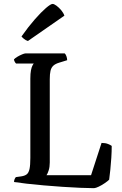

<svg xmlns="http://www.w3.org/2000/svg" viewBox="-20 -983 638 1003"><path d="M471.2 0Q442.2 0 399.5 -1.9Q356.8 -3.8 307 -7Q257.3 -10.3 208.5 -14.6Q159.7 -18.9 119.1 -23.5Q78.5 -28.2 53.3 -32.2Q53.3 -40 56.3 -47Q59.3 -54 62.9 -57.8L90.5 -61.6Q109.6 -64.4 119.7 -72.4Q129.9 -80.4 134.2 -100.3Q138.5 -120.3 138.5 -157.8V-572.3Q138.5 -599 141.7 -615.5Q145 -632 149.7 -640.8Q154.3 -649.5 156.3 -651H63.9Q60.1 -654.5 56.8 -660.7Q53.5 -667 52.8 -672.6Q58.3 -679.1 70.4 -686.3Q82.4 -693.5 95 -698.7Q107.5 -704 113.3 -704H318.1Q322.9 -700 326.8 -689.8Q330.7 -679.5 330.9 -668.5L288.7 -655.5Q268.9 -649.5 258.3 -639.6Q247.8 -629.7 243.9 -613.2Q240 -596.7 240 -569.3V-134.1Q240 -110.5 234.3 -93Q228.7 -75.5 223.1 -67.9H455.7L510.5 -236.4Q530.7 -236.4 544.4 -230.8Q558.1 -225.3 563.6 -220.7Q563.6 -191.1 561.5 -158.3Q559.3 -125.5 556.3 -96.1Q553.2 -66.7 550.2 -44.2Q542.2 -36.4 526.9 -26Q511.6 -15.5 495.9 -8Q480.2 -0.5 471.2 0ZM125.8 -768.8Q113.7 -772.5 104.9 -780.1Q96.1 -787.6 92.3 -792.6Q127.9 -843 161.3 -881.2Q194.8 -919.4 219.9 -941Q245 -962.5 254.7 -962.5Q262.4 -962.5 275.2 -953.1Q287.9 -943.7 299.8 -929.6Q311.6 -915.5 316.4 -901.2Z"/></svg>

Font: Texturina Medium
Style: Regular
Weight: 500
Designer: Guillermo Torres Carreño
Foundry: Omnibus-Type
Version: Version 1.003